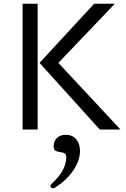

<svg xmlns="http://www.w3.org/2000/svg" viewBox="-20 -688 670 1020"><path d="M180 -668V0H100V-668ZM290 -354 620 0H510L190 -354L480 -668H590ZM405 114Q405 164 369.5 217Q334 270 273 308Q268 312 261 312Q256 312 252 308.5Q248 305 248 301Q248 295 256 287Q332 217 332 148Q332 132 324 127Q316 122 300 120Q283 118 274 112.5Q265 107 265 88Q265 61 283 44.5Q301 28 330 28Q364 28 384.5 51.5Q405 75 405 114Z"/></svg>

Font: Madhuban Light
Style: Regular
Weight: 300
Designer: jaikishan Patel
Foundry: MagicType
Version: Version 1.000